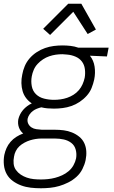

<svg xmlns="http://www.w3.org/2000/svg" viewBox="-39 -785 609 1027"><path d="M180 222Q152 222 125.5 219Q99 216 74.5 207Q50 198 29.5 183Q9 168 -3 146.5Q-15 125 -18 98Q-21 71 -16 44Q-12 25 -4 7Q4 -11 17.5 -26.5Q31 -42 48.5 -53Q66 -64 85 -71Q69 -84 62 -104Q55 -124 59 -147Q62 -160 68.5 -173Q75 -186 84.5 -197Q94 -208 106 -217Q118 -226 131 -232Q113 -244 100.5 -260.5Q88 -277 82 -297.5Q76 -318 75.5 -340.5Q75 -363 80 -386Q84 -409 93.5 -431.5Q103 -454 119.5 -473Q136 -492 157.5 -506Q179 -520 202 -528Q225 -536 248.5 -539Q272 -542 295 -542Q317 -542 338.5 -539.5Q360 -537 380 -530H542L533 -483L442 -487Q462 -462 467 -428.5Q472 -395 465 -360Q460 -337 451 -314.5Q442 -292 425 -273Q408 -254 387 -240Q366 -226 343 -218Q320 -210 296 -207Q272 -204 249 -204Q231 -204 214.5 -205.5Q198 -207 182 -211Q170 -208 158.5 -203.5Q147 -199 137 -191.5Q127 -184 119.5 -173.5Q112 -163 109 -151Q106 -136 112 -123.5Q118 -111 129.5 -103.5Q141 -96 155.5 -94Q170 -92 185 -91H255Q279 -91 302 -88Q325 -85 346 -76.5Q367 -68 384.5 -54Q402 -40 411.5 -20Q421 0 422.5 23.5Q424 47 419 71Q414 95 402 119Q390 143 370 161Q350 179 326 191Q302 203 278 210Q254 217 229 219.5Q204 222 180 222ZM250 -251Q267 -251 285 -253.5Q303 -256 320.5 -262Q338 -268 354 -278Q370 -288 382.5 -302.5Q395 -317 402.5 -334Q410 -351 414 -369Q418 -392 415 -415.5Q412 -439 399 -456Q386 -473 365 -482Q344 -491 321 -493L295 -495Q277 -495 259.5 -492.5Q242 -490 224.5 -484Q207 -478 191 -467.5Q175 -457 162 -443Q149 -429 141.5 -411.5Q134 -394 131 -377Q126 -350 131 -324Q136 -298 153.5 -281Q171 -264 197 -257.5Q223 -251 250 -251ZM180 175Q198 175 217.5 173Q237 171 256 166Q275 161 293.5 152.5Q312 144 328 130.5Q344 117 354 99Q364 81 368 62Q372 38 366 15.5Q360 -7 342.5 -20.5Q325 -34 302 -39Q279 -44 255 -44H182Q167 -44 151.5 -41.5Q136 -39 121.5 -34.5Q107 -30 92 -22Q77 -14 65 -3Q53 8 45.5 23Q38 38 36 53Q32 72 34 91Q36 110 46.5 124.5Q57 139 72 149Q87 159 104.5 165Q122 171 141 173Q160 175 180 175ZM229 -598 192 -631 326 -765H396L474 -627L430 -603L353 -722Z"/></svg>

Font: Lode Dark Term
Style: Italic
Weight: 400
Italic angle: -11°
Monospace: yes
Designer: Belleve Invis
Foundry: Belleve Invis
Version: Version 29.2.0